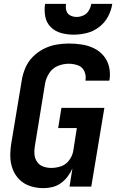

<svg xmlns="http://www.w3.org/2000/svg" viewBox="-20 -969 616 997"><path d="M206 8Q228 8 251.5 2.5Q275 -3 295.5 -17.5Q316 -32 331 -52Q346 -72 356 -94L341 0H454L522 -409H299L282 -304H379L360 -183Q355 -158 338.5 -136Q322 -114 297 -105.5Q272 -97 246 -97Q225 -97 205 -104Q185 -111 173 -128Q161 -145 159 -166.5Q157 -188 161 -210L214 -535Q219 -563 235.5 -589Q252 -615 280 -626.5Q308 -638 337 -638Q361 -638 384 -630Q407 -622 417.5 -600Q428 -578 424 -553V-550H547Q548 -554 549 -557Q554 -591 546 -623.5Q538 -656 517 -680.5Q496 -705 466.5 -719Q437 -733 404 -738Q371 -743 337 -743Q304 -743 271 -737Q238 -731 206.5 -715Q175 -699 150 -673.5Q125 -648 111.5 -616Q98 -584 93 -552L39 -227Q33 -192 33.5 -157Q34 -122 46 -90.5Q58 -59 81.5 -36Q105 -13 137.5 -2.5Q170 8 206 8ZM362 -789Q396 -789 430.5 -797.5Q465 -806 494.5 -828.5Q524 -851 541 -883Q558 -915 563 -949H454Q451 -931 441 -914Q431 -897 413.5 -889Q396 -881 378 -881Q360 -881 344.5 -889Q329 -897 324.5 -914Q320 -931 323 -949H214Q209 -916 215 -883.5Q221 -851 243.5 -828.5Q266 -806 297.5 -797.5Q329 -789 362 -789Z"/></svg>

Font: Iosevka Sparkle Oblique
Style: Bold
Weight: 700
Italic angle: -9°
Designer: Belleve Invis
Foundry: Belleve Invis
Version: Version 4.5.0; ttfautohint (v1.8.3)